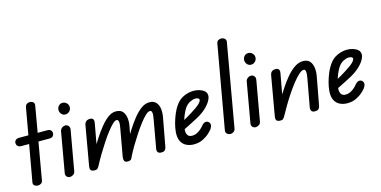

<svg xmlns="http://www.w3.org/2000/svg" viewBox="-76 -1166 3110 1566"><g transform="rotate(-15 1479.5 -383.5)"><path d="M87 0Q72 0 59.5 -9Q47 -18 50 -37L158 -644Q161 -659 172 -667Q183 -675 196 -675Q213 -675 225.5 -665.5Q238 -656 234 -635L129 -32Q126 -15 114 -7.5Q102 0 87 0ZM-1 -382Q-1 -396 9 -406Q19 -416 40 -416H276Q297 -416 306.5 -406Q316 -396 316 -382Q316 -367 306.5 -356.5Q297 -346 276 -346H40Q19 -346 9 -356.5Q-1 -367 -1 -382Z M358 0Q343 0 332 -11Q321 -22 324 -41L383 -377Q386 -395 399.5 -405.5Q413 -416 429 -416Q444 -416 455 -403.5Q466 -391 462 -370L403 -37Q400 -18 386 -9Q372 0 358 0ZM454 -502Q435 -502 421.5 -516.5Q408 -531 408 -551Q408 -571 421 -585.5Q434 -600 454 -600Q474 -600 488.5 -586Q503 -572 503 -551Q503 -531 488.5 -516.5Q474 -502 454 -502Z M562 0Q539 -2 533 -14Q527 -26 531 -46L589 -378Q591 -388 596 -396.5Q601 -405 611 -410.5Q621 -416 636 -416Q656 -416 663 -405Q670 -394 667 -376L603 -23Q597 -13 589.5 -6Q582 1 562 0ZM846 0Q824 0 818 -13Q812 -26 815 -46L856 -276Q859 -292 861 -309Q863 -326 859 -338Q855 -350 843 -350Q830 -350 809.5 -330.5Q789 -311 763 -277.5Q737 -244 709 -201.5Q681 -159 653.5 -113Q626 -67 603 -23V-147Q631 -197 662 -245Q693 -293 725 -332.5Q757 -372 789.5 -396Q822 -420 856 -420Q895 -420 913.5 -398Q932 -376 936 -342Q940 -308 933 -273L885 -28Q882 -17 874 -8.5Q866 0 846 0ZM1129 0Q1107 0 1099.5 -13Q1092 -26 1096 -41L1138 -277Q1141 -292 1143 -309.5Q1145 -327 1141 -339Q1137 -351 1125 -351Q1110 -351 1088 -330.5Q1066 -310 1039.5 -275.5Q1013 -241 985 -198.5Q957 -156 930.5 -111.5Q904 -67 884 -26L883 -147Q911 -196 941.5 -244Q972 -292 1004.5 -332.5Q1037 -373 1070.5 -397Q1104 -421 1139 -421Q1177 -421 1196 -399Q1215 -377 1219 -343Q1223 -309 1216 -273L1172 -35Q1170 -22 1161.5 -11Q1153 0 1129 0Z M1403 5Q1371 5 1342.5 -8Q1314 -21 1298 -51Q1282 -81 1286 -131Q1289 -166 1299.5 -204Q1310 -242 1325 -277.5Q1340 -313 1358 -338Q1386 -380 1428 -399Q1470 -418 1512 -418Q1539 -418 1563.5 -410Q1588 -402 1603.5 -387.5Q1619 -373 1619 -350Q1619 -329 1602 -301Q1585 -273 1554 -245.5Q1523 -218 1480 -195Q1458 -183 1428.5 -168Q1399 -153 1371.5 -139.5Q1344 -126 1326 -117L1339 -188Q1351 -194 1369.5 -203.5Q1388 -213 1409.5 -225.5Q1431 -238 1451 -251Q1501 -282 1521.5 -302Q1542 -322 1542 -336Q1542 -344 1532.5 -348.5Q1523 -353 1509 -353Q1490 -353 1464.5 -340.5Q1439 -328 1419 -300Q1404 -277 1391 -245Q1378 -213 1370 -181Q1362 -149 1361 -124Q1360 -99 1371 -83Q1382 -67 1407 -67Q1430 -67 1449.5 -77Q1469 -87 1483 -99.5Q1497 -112 1503 -120Q1521 -143 1537 -146.5Q1553 -150 1565 -140Q1576 -132 1577.5 -115.5Q1579 -99 1560 -74Q1554 -66 1533.5 -47Q1513 -28 1480 -11.5Q1447 5 1403 5Z M1715 0Q1699 0 1686 -10Q1673 -20 1676 -41L1800 -740Q1803 -758 1815 -765Q1827 -772 1840 -772Q1856 -772 1869 -761Q1882 -750 1878 -731L1756 -35Q1753 -18 1740.5 -9Q1728 0 1715 0Z M1926 0Q1911 0 1900 -11Q1889 -22 1892 -41L1951 -377Q1954 -395 1967.5 -405.5Q1981 -416 1997 -416Q2012 -416 2023 -403.5Q2034 -391 2030 -370L1971 -37Q1968 -18 1954 -9Q1940 0 1926 0ZM2022 -502Q2003 -502 1989.5 -516.5Q1976 -531 1976 -551Q1976 -571 1989 -585.5Q2002 -600 2022 -600Q2042 -600 2056.5 -586Q2071 -572 2071 -551Q2071 -531 2056.5 -516.5Q2042 -502 2022 -502Z M2426 0Q2404 0 2397 -13Q2390 -26 2393 -41L2436 -277Q2439 -292 2440.5 -309.5Q2442 -327 2438.5 -339Q2435 -351 2423 -351Q2407 -351 2382.5 -329Q2358 -307 2329.5 -271Q2301 -235 2272 -191.5Q2243 -148 2217 -104Q2191 -60 2171 -23V-151Q2201 -200 2232 -247.5Q2263 -295 2296.5 -334.5Q2330 -374 2365 -397.5Q2400 -421 2436 -421Q2475 -421 2493.5 -399Q2512 -377 2516.5 -343Q2521 -309 2514 -273L2470 -35Q2468 -22 2459 -11Q2450 0 2426 0ZM2130 0Q2107 -2 2101 -14Q2095 -26 2099 -46L2157 -378Q2159 -388 2163.5 -396.5Q2168 -405 2178 -410.5Q2188 -416 2204 -416Q2224 -416 2231 -405Q2238 -394 2235 -376L2171 -23Q2164 -12 2157 -5.5Q2150 1 2130 0Z M2699 5Q2667 5 2638.5 -8Q2610 -21 2594 -51Q2578 -81 2582 -131Q2585 -166 2595.5 -204Q2606 -242 2621 -277.5Q2636 -313 2654 -338Q2682 -380 2724 -399Q2766 -418 2808 -418Q2835 -418 2859.5 -410Q2884 -402 2899.5 -387.5Q2915 -373 2915 -350Q2915 -329 2898 -301Q2881 -273 2850 -245.5Q2819 -218 2776 -195Q2754 -183 2724.5 -168Q2695 -153 2667.5 -139.5Q2640 -126 2622 -117L2635 -188Q2647 -194 2665.5 -203.5Q2684 -213 2705.5 -225.5Q2727 -238 2747 -251Q2797 -282 2817.5 -302Q2838 -322 2838 -336Q2838 -344 2828.5 -348.5Q2819 -353 2805 -353Q2786 -353 2760.5 -340.5Q2735 -328 2715 -300Q2700 -277 2687 -245Q2674 -213 2666 -181Q2658 -149 2657 -124Q2656 -99 2667 -83Q2678 -67 2703 -67Q2726 -67 2745.5 -77Q2765 -87 2779 -99.5Q2793 -112 2799 -120Q2817 -143 2833 -146.5Q2849 -150 2861 -140Q2872 -132 2873.5 -115.5Q2875 -99 2856 -74Q2850 -66 2829.5 -47Q2809 -28 2776 -11.5Q2743 5 2699 5Z"/></g></svg>

Font: Edu QLD Beginner Medium
Style: Regular
Weight: 500
Designer: Tina and Corey Anderson
Foundry: Google for Education
Version: Version 1.003